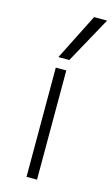

<svg xmlns="http://www.w3.org/2000/svg" viewBox="-122 -836 517 883"><g transform="rotate(15 136.5 -395.0)"><path d="M101 0V-520H151V0ZM152 -570H100L211 -790H273Z"/></g></svg>

Font: M PLUS 2 Light
Style: Regular
Weight: 300
Designer: Coji Morishita
Foundry: UNDERFOREST DESIGN
Version: Version 1.001